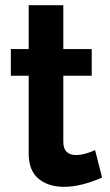

<svg xmlns="http://www.w3.org/2000/svg" viewBox="-20 -714 424 743"><path d="M348 -133 375 -27Q294 9 227 9Q167 9 129 -22.5Q91 -54 91 -120V-421H22V-524H91V-694H225V-524H335V-421H225V-165Q225 -114 275 -114Q305 -114 348 -133Z"/></svg>

Font: Raleway
Style: Bold
Weight: 700
Designer: Matt McInerney, Pablo Impallari, Rodrigo Fuenzalida
Foundry: Matt McInerney, Pablo Impallari, Rodrigo Fuenzalida
Version: Version 3.000